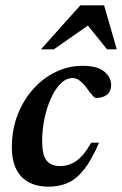

<svg xmlns="http://www.w3.org/2000/svg" viewBox="-20 -690 459 722"><path d="M252.5 -396.5Q229 -396.5 208.5 -376.2Q188 -356 172.2 -321.8Q156.5 -287.5 147.5 -245Q138.5 -202.5 138.5 -158.5Q138.5 -108 155 -86.8Q171.5 -65.5 206.5 -65.5Q238.5 -65.5 266.5 -84.5Q294.5 -103.5 323 -153.5H352.5Q325 -89.5 296.8 -53.5Q268.5 -17.5 236 -2.8Q203.5 12 163.5 12Q96 12 60.2 -26Q24.5 -64 24.5 -136Q24.5 -201.5 46 -257.5Q67.5 -313.5 104.8 -355Q142 -396.5 189.8 -419.5Q237.5 -442.5 290 -442.5Q346 -442.5 372 -421Q398 -399.5 398 -370.5Q398 -347 382.8 -334.5Q367.5 -322 342.5 -321.5Q336 -321.5 327.8 -330.8Q319.5 -340 307 -358Q294 -375.5 280.8 -386Q267.5 -396.5 252.5 -396.5ZM134 -504.5 282 -670H371.5L419 -504.5H382.5L310.5 -594L182.5 -504.5Z"/></svg>

Font: Newsreader 16pt SemiBold
Style: Italic
Weight: 600
Italic angle: -17°
Designer: Hugues Gentile
Foundry: Production Type
Version: Version 1.003; ttfautohint (v1.8.3)